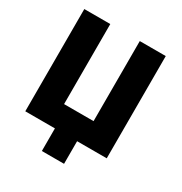

<svg xmlns="http://www.w3.org/2000/svg" viewBox="-201 -876 1122 1184"><g transform="rotate(30 359.5 -283.5)"><path d="M56 0V-728H241V-158H451V-728H636V0H425V161H267V0Z"/></g></svg>

Font: Murecho ExtraBold
Style: Regular
Weight: 800
Designer: Neil Summerour
Foundry: Positype
Version: Version 1.010; ttfautohint (v1.8.3)